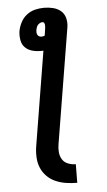

<svg xmlns="http://www.w3.org/2000/svg" viewBox="-62 -774 574 1029"><g transform="rotate(-5 225.0 -260.0)"><path d="M311 215Q281 215 251.5 210.5Q222 206 195.5 194.5Q169 183 149 163Q129 143 118 117Q107 91 105.5 60.5Q104 30 109 0L192 -506H176Q152 -506 130 -512.5Q108 -519 93 -534.5Q78 -550 74 -573.5Q70 -597 73 -620Q77 -644 89 -667.5Q101 -691 121.5 -707Q142 -723 166.5 -729Q191 -735 215 -735Q240 -735 264 -729Q288 -723 305.5 -708Q323 -693 329 -669Q335 -645 331 -620L229 0Q225 22 227 43.5Q229 65 239.5 82Q250 99 270 107Q290 115 312 115ZM189 -582Q193 -582 197 -583Q201 -584 206 -586L211 -620Q212 -626 212.5 -632Q213 -638 212.5 -643.5Q212 -649 209 -654Q206 -659 200 -659Q193 -659 186.5 -655.5Q180 -652 175 -646.5Q170 -641 168 -634Q166 -627 164 -620Q163 -613 163.5 -606.5Q164 -600 167 -594Q170 -588 176 -585Q182 -582 189 -582Z"/></g></svg>

Font: Iosevka Aile
Style: Bold Italic
Weight: 700
Italic angle: -9°
Designer: Belleve Invis
Foundry: Belleve Invis
Version: Version 28.0.1; ttfautohint (v1.8.4)